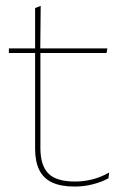

<svg xmlns="http://www.w3.org/2000/svg" viewBox="-20 -642 436 670"><path d="M241 9Q192.5 9 162 -5.2Q131.5 -19.5 117 -49Q102.5 -78.5 102.5 -123V-462.5H121V-124.5Q121 -65.5 148.5 -37Q176 -8.5 241.5 -8.5Q272.5 -8.5 302.8 -16.2Q333 -24 361 -40L358.5 -20Q335.5 -7 304.2 1Q273 9 241 9ZM352 -457H11V-473H354.5ZM120.5 -468H102.5V-614L122 -621.5Z"/></svg>

Font: Anek Devanagari Thin
Style: Regular
Weight: 250
Designer: Kailash Malviya (Devanagari) & Yesha Goshar (Latin)
Foundry: Ek Type
Version: Version 1.003